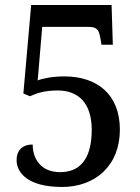

<svg xmlns="http://www.w3.org/2000/svg" viewBox="-20 -734 559 764"><path d="M227 10C358 10 457 -74 457 -218C457 -360 365 -430 236 -430C190 -430 150 -422 130 -414L148 -627H331C367 -627 373 -615 379 -584L384 -556H429L424 -714H104L73 -362L99 -351C124 -362 154 -374 210 -374C293 -374 345 -322 345 -218C345 -91 290 -49 219 -49C144 -49 110 -101 110 -159C70 -159 46 -136 46 -97C46 -48 89 10 227 10Z"/></svg>

Font: Noto Serif Myanmar SemiCondensed Medium
Style: Regular
Weight: 500
Width: 4
Designer: Ben Mitchell and the Monotype Design Team
Foundry: Monotype Imaging Inc.
Version: Version 2.106